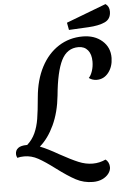

<svg xmlns="http://www.w3.org/2000/svg" viewBox="-118 -907 751 1123"><g transform="rotate(-5 257.0 -345.0)"><path d="M553 -543Q552 -492 525 -457.5Q498 -423 456 -423Q430 -423 410 -438Q423 -451 431.5 -477Q440 -503 440 -532Q440 -575 420 -599Q400 -623 365 -623Q298 -623 265 -557Q232 -491 219 -352Q209 -254 174.5 -180Q140 -106 90 -63Q132 -47 200 -8Q265 28 307 45.5Q349 63 390 63Q430 63 466 46Q476 53 482 65.5Q488 78 488 93Q488 111 475 129Q462 147 438 158.5Q414 170 382 170Q328 170 282 145.5Q236 121 171 72Q114 29 75 7.5Q36 -14 -6 -14Q-30 -14 -47 -9Q-53 -21 -53 -31Q-53 -54 -36.5 -66.5Q-20 -79 14 -79H17Q48 -107 64.5 -143.5Q81 -180 88.5 -225.5Q96 -271 103 -351Q112 -453 151 -527.5Q190 -602 253 -642.5Q316 -683 395 -683Q465 -683 509.5 -644Q554 -605 553 -543ZM545 -860Q567 -845 567 -815Q567 -770 530 -753.5Q493 -737 434 -734L319 -728L311 -771Z"/></g></svg>

Font: Sansita SW
Style: Italic
Weight: 400
Italic angle: -11°
Designer: Pablo Cosgaya
Foundry: Omnibus-Type
Version: Version 1.000